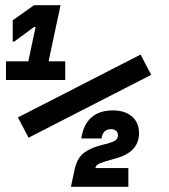

<svg xmlns="http://www.w3.org/2000/svg" viewBox="-20 -720 652 739"><path d="M89 -484 117 -616H111L35 -560H29V-642L111 -700H213L167 -484H231V-412H3V-484ZM521 -510 562 -432 90 -190 49 -268ZM474 -73V-1H253L267 -67Q277 -112 303.5 -132Q330 -152 376 -163Q406 -170 420 -177Q434 -184 434 -200Q434 -211 426 -217Q418 -223 407 -223Q392 -223 382.5 -214Q373 -205 371 -187H293L294 -193Q302 -242 332.5 -268.5Q363 -295 415 -295Q460 -295 487.5 -272Q515 -249 515 -207Q515 -133 421 -109Q380 -98 364.5 -91.5Q349 -85 347 -73Z"/></svg>

Font: Space Mono
Style: Bold Italic
Weight: 700
Italic angle: -12°
Monospace: yes
Designer: Colophon Foundry / Benjamin Critton
Foundry: Colophon Foundry
Version: Version 1.000;PS 1.000;hotconv 1.0.81;makeotf.lib2.5.63406